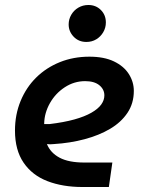

<svg xmlns="http://www.w3.org/2000/svg" viewBox="-20 -749 576 769"><path d="M310 0Q231 0 170 -23.5Q109 -47 74.5 -97.5Q40 -148 40 -226Q40 -290 62.5 -344.5Q85 -399 125 -438.5Q165 -478 219.5 -500Q274 -522 338 -522Q397 -522 436.5 -503Q476 -484 496 -452.5Q516 -421 516 -385Q516 -335 490.5 -297Q465 -259 421 -233Q377 -207 319 -191.5Q261 -176 196 -172Q187 -171 180.5 -171Q174 -171 168 -172Q182 -137 218.5 -117.5Q255 -98 318 -98H430L416 0ZM157 -252Q162 -252 167 -252Q172 -252 178 -252Q236 -259 277.5 -270.5Q319 -282 346 -297.5Q373 -313 385.5 -330.5Q398 -348 398 -367Q398 -391 378 -407.5Q358 -424 321 -424Q277 -424 239.5 -399.5Q202 -375 180 -336Q158 -297 157 -255Q157 -254 157 -253.5Q157 -253 157 -252ZM326 -581Q295 -581 275 -602Q255 -623 255 -651Q255 -672 265.5 -690Q276 -708 294 -718.5Q312 -729 334 -729Q364 -729 384 -709Q404 -689 404 -659Q404 -638 393.5 -620Q383 -602 365.5 -591.5Q348 -581 326 -581Z"/></svg>

Font: MuseoModerno Medium
Style: Italic
Weight: 500
Italic angle: -9°
Designer: Pablo Cosgaya, Héctor Gatti, Marcela Romero, and the Authors of The MuseoModerno Project.
Foundry: Omnibus-Type Team
Version: Version 1.003